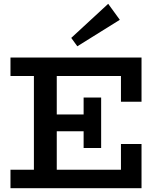

<svg xmlns="http://www.w3.org/2000/svg" viewBox="-20 -988 835 1008"><path d="M35 0V-97H158V-589H35V-686H723V-454H615V-589H278V-387H419V-476H511V-211H419V-299H278V-97H615V-232H723V0ZM386 -745 354 -789 548 -968 609 -884Z"/></svg>

Font: BioRhyme ExtraBold SemiBold
Style: Regular
Weight: 600
Version: Version 1.600;gftools[0.9.33]